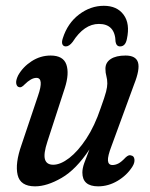

<svg xmlns="http://www.w3.org/2000/svg" viewBox="-20 -634 518 662"><path d="M432 -98Q442 -96.5 443.5 -84.8Q445 -73 436.5 -59.5Q417.5 -29.5 385.5 -10.5Q353.5 8.5 318.5 8.5Q264 8.5 264 -39Q264 -53.5 270.5 -71.8Q277 -90 288.5 -119Q242.5 -49.5 192.2 -20.5Q142 8.5 101 8.5Q50 8.5 40.8 -30.8Q31.5 -70 54 -134L111 -303.5Q132.5 -365.5 105.5 -365.5Q87.5 -365.5 64.5 -342.5Q53 -330.5 46 -333.5Q38 -335 36 -345.8Q34 -356.5 42.5 -374Q59 -403.5 89.2 -423Q119.5 -442.5 154.5 -442.5Q198 -442.5 208.8 -411.5Q219.5 -380.5 203.5 -330.5L143.5 -146Q129.5 -103.5 135 -84.8Q140.5 -66 163.5 -66Q188.5 -66 218.8 -89.2Q249 -112.5 277.8 -156.2Q306.5 -200 327 -261Q341.5 -301 345.8 -318Q350 -335 350 -346Q350 -360 346.8 -371.5Q343.5 -383 343.5 -397Q343.5 -418.5 361.8 -430.5Q380 -442.5 413 -442.5Q448.5 -442.5 455.8 -418.8Q463 -395 442.5 -343.5L364.5 -130.5Q351 -95.5 352.2 -80.2Q353.5 -65 368 -65Q377.5 -65 388 -70.2Q398.5 -75.5 413.5 -91.5Q424.5 -101.5 432 -98ZM321 -551.5Q270 -551.5 230.5 -489.5Q218.5 -474 207 -474Q198.5 -474 195.2 -481.2Q192 -488.5 196.5 -502Q213 -554 252.5 -584Q292 -614 338 -614Q383.5 -614 406.2 -583.2Q429 -552.5 417.5 -499.5Q412.5 -474 394 -474Q381.5 -474 378.5 -489.5Q377 -551.5 321 -551.5Z"/></svg>

Font: Fraunces 144pt SuperSoft
Style: Italic
Weight: 400
Italic angle: -16°
Version: Version 1.000;[b76b70a41]